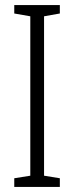

<svg xmlns="http://www.w3.org/2000/svg" viewBox="-20 -734 291 754"><path d="M215 0V-34L153 -44V-670L215 -681V-714H36V-681L99 -670V-44L36 -34V0Z"/></svg>

Font: Noto Sans Georgian ExtraCondensed Light
Style: Regular
Weight: 300
Width: 2
Designer: Monotype Design Team, Akaki Razmadze
Foundry: Google LLC
Version: Version 2.005